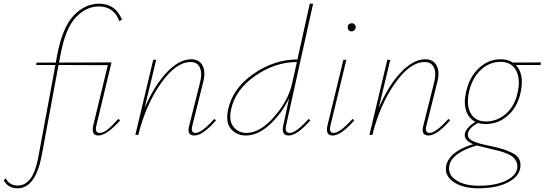

<svg xmlns="http://www.w3.org/2000/svg" viewBox="-141 -731 2950 1040"><path d="M399 -11Q419 -11 442 -29.5Q465 -48 500 -87L510 -79Q436 3 392 3Q352 3 364 -52L443 -378L176 -379L85 111Q51 289 -46 289Q-96 289 -121 246L-110 235Q-90 274 -45 274Q-29 274 -15 268.5Q-1 263 15 247.5Q31 232 45 197.5Q59 163 68 112L159 -379H55L57 -392H161L169 -434Q197 -582 258 -646.5Q319 -711 396 -711Q485 -711 520 -624L505 -617Q476 -696 394 -696Q326 -696 270 -637.5Q214 -579 187 -436L179 -392L463 -393L381 -51Q371 -11 399 -11Z M1020 -87 1029 -79Q957 3 912 3Q869 3 884 -51L943 -286Q955 -335 941.5 -365Q928 -395 891 -395Q812 -395 730.5 -279.5Q649 -164 608 0H592L689 -407H705L642 -145Q693 -265 761 -337.5Q829 -410 895 -410Q938 -410 956 -376Q974 -342 960 -288L901 -51Q890 -11 919 -11Q951 -11 1020 -87Z M1429 -11Q1462 -11 1531 -87L1540 -79Q1468 3 1423 3Q1380 3 1394 -54L1425 -199Q1385 -116 1320.5 -56.5Q1256 3 1191 3Q1142 3 1111 -31.5Q1080 -66 1094 -135Q1118 -252 1231.5 -330.5Q1345 -409 1470 -409L1537 -711H1555L1409 -53Q1399 -11 1429 -11ZM1194 -11Q1268 -11 1344.5 -99Q1421 -187 1441 -278L1467 -395Q1349 -395 1240.5 -319.5Q1132 -244 1110 -135Q1098 -74 1125 -42.5Q1152 -11 1194 -11Z M1764 -561Q1754 -561 1748 -567.5Q1742 -574 1742 -583Q1744 -605 1765 -605Q1774 -605 1780 -598.5Q1786 -592 1786 -582Q1785 -574 1778.5 -567.5Q1772 -561 1764 -561ZM1661 3Q1620 3 1633 -52L1719 -407H1735L1649 -51Q1639 -11 1667 -11Q1700 -11 1769 -87L1778 -79Q1706 3 1661 3Z M2288 -87 2297 -79Q2225 3 2180 3Q2137 3 2152 -51L2211 -286Q2223 -335 2209.5 -365Q2196 -395 2159 -395Q2080 -395 1998.5 -279.5Q1917 -164 1876 0H1860L1957 -407H1973L1910 -145Q1961 -265 2029 -337.5Q2097 -410 2163 -410Q2206 -410 2224 -376Q2242 -342 2228 -288L2169 -51Q2158 -11 2187 -11Q2219 -11 2288 -87Z M2789 -393 2787 -379H2653Q2698 -332 2681 -240Q2666 -157 2613 -108Q2560 -59 2490 -59Q2468 -59 2448 -65Q2400 -39 2394 -10Q2391 5 2398.5 16Q2406 27 2425 35Q2444 43 2462.5 48Q2481 53 2511 59Q2518 60 2521 61Q2562 70 2587 78Q2612 86 2637.5 99.5Q2663 113 2672.5 134Q2682 155 2676 184Q2665 231 2604 260Q2543 289 2451 289Q2365 289 2315 254Q2265 219 2276 166Q2293 89 2422 50Q2370 28 2377 -7Q2384 -40 2434 -71Q2398 -89 2384 -131Q2370 -173 2383 -230Q2400 -312 2452 -361Q2504 -410 2571 -410Q2610 -410 2637 -392ZM2665 -240Q2678 -309 2652.5 -352.5Q2627 -396 2570 -396Q2509 -396 2462 -351Q2415 -306 2399 -231Q2384 -158 2409.5 -115.5Q2435 -73 2491 -73Q2554 -73 2602.5 -117.5Q2651 -162 2665 -240ZM2660 185Q2664 164 2657 147.5Q2650 131 2638.5 120.5Q2627 110 2603.5 100.5Q2580 91 2562.5 86.5Q2545 82 2515 75Q2452 60 2441 57Q2307 97 2293 165Q2283 213 2328 244Q2373 275 2453 275Q2539 275 2594.5 250Q2650 225 2660 185Z"/></svg>

Font: EauTest Thin
Style: Italic
Weight: 250
Italic angle: -12°
Designer: Christian Thalmann (Catharsis Fonts)
Version: Version 0.001;PS 000.001;hotconv 1.0.88;makeotf.lib2.5.64775